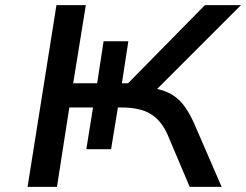

<svg xmlns="http://www.w3.org/2000/svg" viewBox="-20 -725 955 745"><path d="M87 0 199 -705H313L264 -402H357L382 -565H478L453 -402H477L775 -705H915L569 -359L546 -386Q598 -382 632 -366Q666 -350 689 -321.5Q712 -293 732 -249L840 0H716L630 -203Q606 -257 565 -282.5Q524 -308 450 -308H415L439 -317L411 -146H315L341 -308H249L201 0Z"/></svg>

Font: Nunito Sans 7pt Expanded Medium
Style: Italic
Weight: 500
Width: 7
Italic angle: -9°
Designer: Vernon Adams
Foundry: Vernon Adams
Version: Version 3.101;gftools[0.9.27]